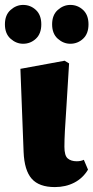

<svg xmlns="http://www.w3.org/2000/svg" viewBox="-28 -745 380 781"><path d="M195 16Q131 16 101 -18Q71 -52 68 -127L55 -465L235 -498L253 -487Q247 -381 242.5 -316Q238 -251 236 -213Q234 -175 234 -148Q234 -112 247.5 -100.5Q261 -89 284 -89Q301 -89 313 -95L330 -55Q309 -20 274 -2Q239 16 195 16ZM66 -567Q38 -567 15 -587.5Q-8 -608 -8 -646Q-8 -684 15 -704.5Q38 -725 66 -725Q96 -725 118 -704.5Q140 -684 140 -646Q140 -608 118 -587.5Q96 -567 66 -567ZM258 -567Q230 -567 207 -587.5Q184 -608 184 -646Q184 -684 207 -704.5Q230 -725 258 -725Q288 -725 310 -704.5Q332 -684 332 -646Q332 -608 310 -587.5Q288 -567 258 -567Z"/></svg>

Font: Source Serif 4 Black
Style: Regular
Weight: 900
Designer: Frank Grießhammer
Foundry: Adobe
Version: Version 4.005;hotconv 1.1.0;makeotfexe 2.6.0